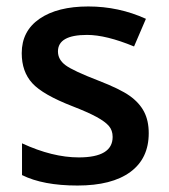

<svg xmlns="http://www.w3.org/2000/svg" viewBox="-20 -570 527 600"><path d="M444.8 -153.8Q444.8 -74.7 387.2 -32.5Q329.6 9.8 222.2 9.8Q114.3 9.8 48.8 -22.9V-122.1Q144 -78.1 226.1 -78.1Q332 -78.1 332 -142.1Q332 -162.6 320.3 -176.3Q308.6 -189.9 281.7 -204.6Q254.9 -219.2 207 -237.8Q113.8 -273.9 80.8 -310.1Q47.9 -346.2 47.9 -403.8Q47.9 -473.1 103.8 -511.5Q159.7 -549.8 255.9 -549.8Q351.1 -549.8 436 -511.2L398.9 -424.8Q311.5 -460.9 252 -460.9Q161.1 -460.9 161.1 -409.2Q161.1 -383.8 184.8 -366.2Q208.5 -348.6 288.1 -317.9Q355 -292 385.3 -270.5Q415.5 -249 430.2 -220.9Q444.8 -192.9 444.8 -153.8Z"/></svg>

Font: f41525491657056   
Style: Regular
Weight: 600
Foundry: Ascender Corporation
Version: Version 1.10